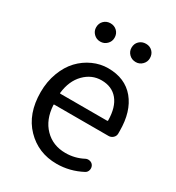

<svg xmlns="http://www.w3.org/2000/svg" viewBox="-185 -881 924 1006"><g transform="rotate(30 277.0 -377.5)"><path d="M310.5 12.7Q199.2 12.7 125 -64Q50.8 -140.6 50.8 -271.5Q50.8 -335 71.3 -389.6Q91.8 -444.3 126 -480.5Q160.2 -516.6 204.6 -536.6Q249 -556.6 295.9 -556.6Q398.4 -556.6 455.1 -488.3Q511.7 -419.9 511.7 -301.8Q511.7 -293 511.7 -284.2Q510.7 -269.5 499.5 -259.8Q488.3 -250 473.6 -250H146.5Q141.6 -250 142.6 -245.1Q147.5 -160.2 196.8 -109.9Q246.1 -59.6 322.3 -59.6Q378.9 -59.6 428.7 -85.9Q440.4 -91.8 454.1 -88.4Q467.8 -85 474.6 -73.2Q481.4 -60.5 478 -46.4Q474.6 -32.2 461.9 -25.4Q389.6 12.7 310.5 12.7ZM141.6 -319.3Q140.6 -315.4 145.5 -315.4H427.7Q431.6 -315.4 431.6 -319.3Q430.7 -399.4 395.5 -441.9Q360.4 -484.4 296.9 -484.4Q238.3 -484.4 194.3 -439.9Q150.4 -395.5 141.6 -319.3ZM188.5 -656.2Q165 -656.2 148.9 -672.4Q132.8 -688.5 132.8 -710.9Q132.8 -735.4 148.9 -751Q165 -766.6 188.5 -766.6Q211.9 -766.6 228 -751Q244.1 -735.4 244.1 -710.9Q244.1 -688.5 228 -672.4Q211.9 -656.2 188.5 -656.2ZM403.3 -656.2Q378.9 -656.2 362.8 -672.4Q346.7 -688.5 346.7 -710.9Q346.7 -735.4 362.8 -751Q378.9 -766.6 403.3 -766.6Q426.8 -766.6 442.4 -751Q458 -735.4 458 -710.9Q458 -688.5 441.9 -672.4Q425.8 -656.2 403.3 -656.2Z"/></g></svg>

Font: Gen Jyuu GothicL Regular
Style: Regular
Weight: 400
Designer: [Source Han Sans]
Ryoko NISHIZUKA  (kana & ideographs); Paul D. Hunt (Latin, Greek & Cyrillic); Wenlong ZHANG  (bopomofo
Version: Version 1.002.20150607